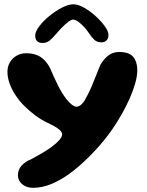

<svg xmlns="http://www.w3.org/2000/svg" viewBox="-20 -690 699 916"><path d="M138 206Q105.5 206 85.5 188.5Q65.5 171 65.5 146Q65.5 119.5 82.8 100.2Q100 81 131 68.5Q154.5 56 180 41Q205.5 26 227.5 9.8Q249.5 -6.5 263 -21.8Q276.5 -37 276.5 -49.5Q276.5 -60 261.2 -73Q246 -86 208 -103.5Q177.5 -118 149.2 -138.8Q121 -159.5 96.5 -184Q72 -208.5 54 -236Q36 -263.5 25.8 -291.8Q15.5 -320 15.5 -347.5Q15.5 -372 27 -392.2Q38.5 -412.5 59 -424.2Q79.5 -436 105.5 -436Q144 -436 170.5 -420.2Q197 -404.5 217.5 -368Q237 -322 256.5 -282.8Q276 -243.5 297 -217Q308.5 -202 321.8 -191.5Q335 -181 344 -181Q358 -181 370.2 -193.5Q382.5 -206 389.5 -221.5Q409 -255.5 425.8 -298.8Q442.5 -342 459 -381Q474.5 -407.5 496.2 -424.8Q518 -442 548.5 -442Q597 -442 616 -418Q635 -394 635 -355.5Q635 -327 625 -292Q615 -257 598.2 -219.2Q581.5 -181.5 560.5 -144.8Q539.5 -108 517.2 -75.5Q495 -43 474 -18Q438.5 25 397.5 65.2Q356.5 105.5 313 137.5Q269.5 169.5 225.2 187.8Q181 206 138 206ZM183.5 -485Q148 -485 148 -520.5Q148 -539 167 -564.2Q186 -589.5 215.2 -613.5Q244.5 -637.5 275.5 -653.5Q306.5 -669.5 330.5 -669.5Q352 -669.5 380.8 -653.5Q409.5 -637.5 436 -613.2Q462.5 -589 480 -564.8Q497.5 -540.5 497.5 -523.5Q497.5 -507 488.5 -497.5Q479.5 -488 464 -488Q443 -488 430 -500.2Q417 -512.5 402 -535Q393 -549 379.5 -563.2Q366 -577.5 352.5 -587Q339 -596.5 329 -596.5Q320 -596.5 305.8 -585.8Q291.5 -575 276 -559.2Q260.5 -543.5 248 -528.5Q230.5 -508 216.8 -496.5Q203 -485 183.5 -485Z"/></svg>

Font: Gluten Thin SemiBold
Style: Regular
Weight: 600
Version: Version 1.300